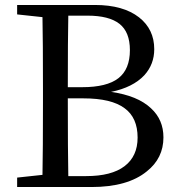

<svg xmlns="http://www.w3.org/2000/svg" viewBox="-20 -753 725 773"><path d="M49 0V-38L151 -49Q153 -146 153 -342V-395Q153 -588 151 -684L49 -695V-733H362Q476 -733 540 -683Q601 -635 601 -555Q601 -494 561 -450Q515 -401 427 -383Q534 -368 588 -317Q638 -271 638 -200Q638 -116 571 -63Q494 0 348 0ZM255 -44H327Q429 -44 481.5 -84Q534 -124 534 -199Q534 -279 482 -317Q429 -357 316 -357H253Q253 -143 255 -44ZM253 -402H311Q410 -402 456.5 -438Q503 -474 503 -551Q503 -624 461 -657Q419 -690 332 -690H255Q253 -596 253 -402Z"/></svg>

Font: GenRyuMin TW M
Style: Regular
Weight: 500
Version: Version 1.501;PS 1;hotconv 16.6.51;makeotf.lib2.5.65220